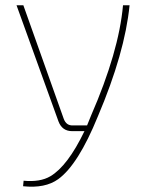

<svg xmlns="http://www.w3.org/2000/svg" viewBox="-20 -500 550 732"><path d="M474 -480Q456 -298 353 -56Q278 128 202 183Q152 219 68 210L70 189Q133 195 172 172Q238 133 302 0H255Q217 0 203 -37L43 -480H69L223 -47Q233 -20 259 -22H312L327 -59Q433 -302 449 -480Z"/></svg>

Font: Taylor Sans Thin
Style: Regular
Weight: 100
Italic angle: -8°
Designer: Natanael Gama
Version: Version 1.001 September 8, 2015